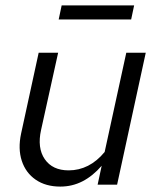

<svg xmlns="http://www.w3.org/2000/svg" viewBox="-20 -683 581 710"><path d="M203 7Q149 7 112 -18.5Q75 -44 60.5 -88.5Q46 -133 58 -189L123 -488H195L132 -203Q117 -136 145.5 -94.5Q174 -53 234 -53Q272 -53 305.5 -70Q339 -87 367 -121L447 -488H519L413 0H341L356 -70Q323 -32 285 -12.5Q247 7 203 7ZM197 -611 208 -663H476L465 -611Z"/></svg>

Font: Red Hat Text
Style: Italic
Weight: 400
Italic angle: -12°
Designer: Pentagram, MCKL
Foundry: Pentagram, MCKL
Version: Version 1.023